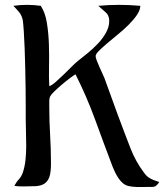

<svg xmlns="http://www.w3.org/2000/svg" viewBox="-20 -769 676 791"><path d="M35 -745Q49 -747 63 -748Q77 -749 91 -749Q105 -749 119.5 -748Q134 -747 148 -745Q166 -718 173 -675.5Q180 -633 181.5 -586Q183 -539 182 -493.5Q181 -448 183 -414Q193 -417 208.5 -430.5Q224 -444 241.5 -461Q259 -478 275 -494Q291 -510 301 -518Q319 -532 341 -550Q363 -568 383 -589Q403 -610 416.5 -634Q430 -658 430 -683Q430 -706 415 -718.5Q400 -731 385 -745Q406 -747 427 -748Q448 -749 470 -749Q492 -749 514 -748Q536 -747 558 -745Q558 -728 544.5 -708Q531 -688 510.5 -667.5Q490 -647 466 -627.5Q442 -608 421.5 -590.5Q401 -573 387.5 -559.5Q374 -546 374 -538Q374 -532 378.5 -520Q383 -508 389 -494.5Q395 -481 401 -468Q407 -455 410 -448Q436 -375 463 -302Q490 -229 518 -157Q538 -105 573 -58Q580 -48 586.5 -42.5Q593 -37 600.5 -33Q608 -29 616.5 -26Q625 -23 636 -19Q631 -11 624.5 -5Q618 1 608 1Q586 1 557.5 1.5Q529 2 508 -3Q496 -6 486 -14.5Q476 -23 468 -35Q460 -47 454 -59.5Q448 -72 444 -82Q408 -177 372.5 -274.5Q337 -372 291 -463Q284 -459 268 -447Q252 -435 235.5 -421Q219 -407 205 -393.5Q191 -380 188 -374Q183 -366 183 -352.5Q183 -339 183 -330Q183 -271 186.5 -212.5Q190 -154 190 -94Q190 -58 183 -39Q176 -20 161.5 -11.5Q147 -3 125.5 -2Q104 -1 74 -1Q65 -1 56.5 -1.5Q48 -2 39 -3Q47 -19 57.5 -30Q68 -41 74 -58Q82 -82 85 -110Q88 -138 88 -167Q88 -196 87 -225Q86 -254 86 -279Q86 -297 86 -330.5Q86 -364 85.5 -404.5Q85 -445 84 -488.5Q83 -532 81.5 -571Q80 -610 78 -640.5Q76 -671 74 -685Q70 -705 59.5 -718Q49 -731 35 -745Z"/></svg>

Font: Augsburger Schrift CAT
Style: Regular
Weight: 400
Designer: Peter Wiegel nach Roos&Junge Offenbach
Foundry: CAT-Fonts, Peter Wiegel
Version: Version 1.000